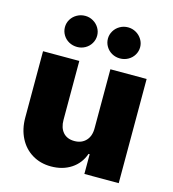

<svg xmlns="http://www.w3.org/2000/svg" viewBox="-112 -845 851 944"><g transform="rotate(15 313.5 -372.5)"><path d="M392.6 -530.3H577.1V0H402.3V-100.6H396.5Q378.9 -49.8 335.7 -21.5Q292.5 6.8 233.4 6.8Q179.2 6.8 137.5 -18.6Q95.7 -43.9 72.8 -89.1Q49.8 -134.3 49.8 -192.4V-530.3H234.4V-230.5Q234.4 -189.9 254.9 -166.7Q275.4 -143.6 312.5 -143.6Q349.1 -143.6 371.1 -167Q393.1 -190.4 392.6 -231.4ZM123 -672.9Q123 -694.3 134 -712.4Q145 -730.5 164.1 -741.2Q183.1 -752 206.1 -752Q227.5 -752 246.3 -741.2Q265.1 -730.5 276.1 -712.2Q287.1 -693.8 287.1 -672.9Q287.1 -651.4 276.1 -633.1Q265.1 -614.7 246.3 -604.2Q227.5 -593.8 206.1 -593.8Q183.1 -593.8 164.1 -604.2Q145 -614.7 134 -633.1Q123 -651.4 123 -672.9ZM341.8 -672.9Q341.8 -693.8 352.8 -712.2Q363.8 -730.5 382.6 -741.2Q401.4 -752 423.8 -752Q445.8 -752 464.6 -741.2Q483.4 -730.5 494.6 -712.2Q505.9 -693.8 505.9 -672.9Q505.9 -651.4 494.9 -633.1Q483.9 -614.7 464.8 -604.2Q445.8 -593.8 423.8 -593.8Q401.4 -593.8 382.6 -604.2Q363.8 -614.7 352.8 -633.1Q341.8 -651.4 341.8 -672.9Z"/></g></svg>

Font: Pretendard GOV Black
Style: Regular
Weight: 900
Designer: Base glyphs from Inter by Rasmus Andersson; Hangeul glyphs from Noto Sans CJK(Source Han Sans) by Jang Soo-young and Kan
Foundry: Kil Hyung-jin
Version: Version 1.309